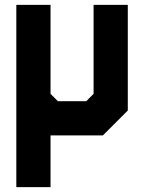

<svg xmlns="http://www.w3.org/2000/svg" viewBox="-20 -560 596 794"><path d="M47.5 214V-540H189V-172L219.5 -141.5H336.5L367 -172V-540H508.5V-103L405.5 0H189V214Z"/></svg>

Font: Tourney Condensed Black
Style: Regular
Weight: 900
Width: 3
Designer: Tyler Finck
Foundry: Etcetera Type Co
Version: Version 1.010; ttfautohint (v1.8.3)